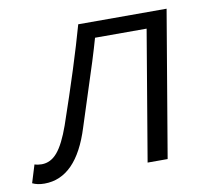

<svg xmlns="http://www.w3.org/2000/svg" viewBox="-98 -606 759 689"><g transform="rotate(-10 281.0 -261.0)"><path d="M-33 1 -13 -64Q-1 -60 13 -60Q46 -60 70.5 -89Q95 -118 118 -183Q190 -392 229 -532H551L461 0H388L468 -474H280Q260 -403 221 -285Q202 -225 182 -164Q128 10 11 10Q-15 10 -33 1Z"/></g></svg>

Font: Nebula Sans Book
Style: Regular
Weight: 400
Italic angle: -9°
Designer: Paul D. Hunt for Adobe (as Source Sans)
Foundry: Nebula Entertainment & Broadcasting LLC
Version: Version 1.010